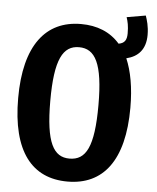

<svg xmlns="http://www.w3.org/2000/svg" viewBox="-57 -876 770 941"><g transform="rotate(5 328.0 -405.0)"><path d="M639 -733C639 -776 629 -806 622 -827L529 -811C536 -790 541 -769 541 -732C541 -699 530 -683 501 -678C454 -732 389 -758 310 -758C136 -758 34 -629 34 -370C34 -106 136 17 310 17C485 17 586 -110 586 -370C586 -470 571 -549 545 -610C603 -624 639 -662 639 -733ZM310 -96C232 -96 192 -163 192 -370C192 -575 231 -644 310 -644C389 -644 429 -575 429 -370C429 -163 391 -96 310 -96Z"/></g></svg>

Font: Glow Sans TC Compressed
Style: Bold
Weight: 700
Width: 2
Designer: Ryoko NISHIZUKA (kana, bopomofo & ideographs); Paul D. Hunt (Latin, Greek & Cyrillic); Sandoll Communications, Soo-young
Version: Version 0.93